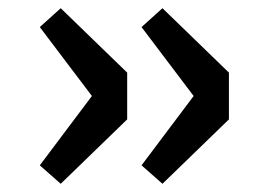

<svg xmlns="http://www.w3.org/2000/svg" viewBox="-20 -486 640 468"><path d="M128 -38 77 -83 204 -252 77 -420 128 -466 290 -309V-195ZM376 -38 325 -83 452 -252 325 -420 376 -466 538 -309V-195Z"/></svg>

Font: Source Code Pro ExtraLight SemiBold
Style: Regular
Weight: 600
Monospace: yes
Version: Version 1.018;hotconv 1.0.116;makeotfexe 2.5.65601